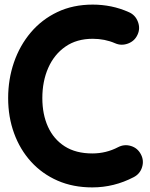

<svg xmlns="http://www.w3.org/2000/svg" viewBox="-20 -752 656 839"><path d="M581.1 -600.6Q568.8 -572.8 539.6 -561.8Q510.3 -550.8 482.9 -563Q438 -582.5 385.3 -582.5Q314.9 -582.5 265.9 -548.3Q216.8 -514.2 190.9 -455.6Q165 -397 165 -323.2Q165 -252.4 189.7 -198Q214.4 -143.6 262.9 -112.5Q311.5 -81.5 383.3 -81.5Q443.8 -81.5 496.1 -108.9Q523.4 -123 552.5 -114Q581.5 -105 595.7 -77.6Q609.9 -50.8 600.8 -21.5Q591.8 7.8 564.5 22Q478.5 66.9 383.3 66.9Q299.3 66.9 231.7 37.4Q164.1 7.8 115.7 -45.4Q67.4 -98.6 41.5 -169.7Q15.6 -240.7 15.6 -323.2Q15.6 -405.8 41 -479.5Q66.4 -553.2 114.5 -610.1Q162.6 -667 231 -699.5Q299.3 -731.9 385.3 -731.9Q425.8 -731.9 465.6 -723.9Q505.4 -715.8 543.5 -698.7Q571.3 -686.5 582.5 -657.2Q593.8 -627.9 581.1 -600.6Z"/></svg>

Font: Mikhak-DS1-FD ExtraBold
Style: Regular
Weight: 800
Designer: Amin Abedi
Version: Version 3.2